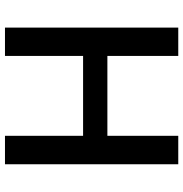

<svg xmlns="http://www.w3.org/2000/svg" viewBox="-2 -752 754 791"><g transform="rotate(90 375.5 -357.0)"><path d="M657.2 0H540V-321.8H210.9V0H94.2V-713.9H210.9V-421.9H540V-713.9H657.2Z"/></g></svg>

Font: f1_2797           
Style: Regular
Weight: 600
Foundry: Ascender Corporation
Version: Version 1.10